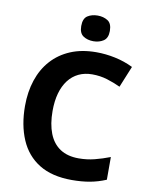

<svg xmlns="http://www.w3.org/2000/svg" viewBox="-100 -1001 842 1083"><g transform="rotate(10 321.0 -459.5)"><path d="M398 -597Q355 -597 320.5 -580.5Q286 -564 262 -532.5Q238 -501 225.5 -456.5Q213 -412 213 -355Q213 -280 234 -226.5Q255 -173 297.5 -145Q340 -117 404 -117Q451 -117 494.5 -128Q538 -139 582 -156V-26Q537 -7 490.5 1.5Q444 10 387 10Q273 10 199.5 -35.5Q126 -81 90.5 -164Q55 -247 55 -356Q55 -437 77.5 -504.5Q100 -572 144 -621Q188 -670 252 -697Q316 -724 400 -724Q453 -724 507.5 -712.5Q562 -701 611 -677L561 -555Q525 -572 484.5 -584.5Q444 -597 398 -597ZM371 -929Q404 -929 428.5 -913.5Q453 -898 453 -855Q453 -814 428.5 -798Q404 -782 371 -782Q337 -782 313 -798Q289 -814 289 -855Q289 -898 313 -913.5Q337 -929 371 -929Z"/></g></svg>

Font: Noto Sans Khmer
Style: Bold
Weight: 700
Version: Version 2.003